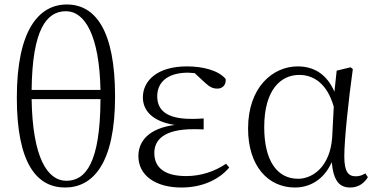

<svg xmlns="http://www.w3.org/2000/svg" viewBox="-20 -822 1683 856"><path d="M270 14C394 14 493 -92 493 -392C493 -685 406 -802 278 -802C154 -802 55 -689 55 -387C55 -95 143 14 270 14ZM276 -16C191 -16 125 -120 121 -380H428C427 -98 363 -16 276 -16ZM121 -421C124 -690 187 -772 274 -772C358 -772 423 -665 428 -421Z M789 14C883 14 957 -22 1002 -75L988 -92C936 -57 875 -37 810 -37C715 -37 668 -74 668 -140C668 -197 709 -246 843 -246C854 -246 863 -246 888 -245V-294C864 -292 849 -292 833 -292C721 -292 681 -332 681 -393C681 -456 728 -498 818 -498L848 -496L892 -455C916 -433 929 -427 950 -427C972 -427 989 -444 986 -470C952 -510 881 -526 813 -526C681 -526 617 -462 617 -388C617 -328 661 -280 759 -265C645 -250 597 -194 597 -126C597 -40 673 14 789 14Z M1295 14C1358 14 1423 -18 1459 -99C1467 -15 1493 14 1542 14C1577 14 1604 -5 1620 -32L1609 -49C1595 -41 1584 -36 1566 -36C1533 -36 1515 -56 1515 -125C1515 -199 1534 -379 1553 -514L1543 -522L1481 -507L1471 -413C1437 -492 1379 -526 1307 -526C1197 -526 1086 -434 1086 -249C1086 -82 1175 14 1295 14ZM1468 -346 1461 -210C1452 -80 1375 -25 1309 -25C1215 -25 1158 -106 1158 -255C1158 -422 1232 -488 1314 -488C1376 -488 1438 -452 1468 -346Z"/></svg>

Font: Noto Serif CJK HK Light
Style: Regular
Weight: 300
Designer: Ryoko NISHIZUKA 西塚涼子 (kana & ideographs); Frank Grießhammer (Latin, Greek & Cyrillic); Wenlong ZHANG 张文龙 (bopomofo); San
Foundry: Adobe
Version: Version 2.001;hotconv 1.1.0;makeotfexe 2.6.0